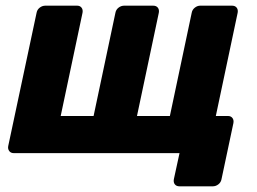

<svg xmlns="http://www.w3.org/2000/svg" viewBox="-20 -540 907 677"><path d="M613 117Q602 117 596.5 110Q591 103 593 92L613 0H29Q18 0 12.5 -7.5Q7 -15 9 -25L109 -495Q111 -506 120 -513Q129 -520 140 -520H252Q262 -520 267.5 -513Q273 -506 271 -495L194 -131H310L387 -495Q389 -506 398 -513Q407 -520 418 -520H520Q531 -520 536.5 -513Q542 -506 540 -495L463 -131H579L656 -495Q658 -506 667 -513Q676 -520 686 -520H798Q809 -520 814.5 -513Q820 -506 818 -495L741 -131H784Q794 -131 799.5 -124Q805 -117 803 -106L761 92Q759 103 750 110Q741 117 730 117Z"/></svg>

Font: Rubik Light
Style: Bold Italic
Weight: 700
Italic angle: -12°
Version: Version 2.104